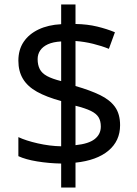

<svg xmlns="http://www.w3.org/2000/svg" viewBox="-20 -779 612 857"><path d="M253 -49Q198 -50 146 -58.5Q94 -67 62 -82V-167Q96 -151 149 -139Q202 -127 253 -126V-328Q187 -346 145 -369.5Q103 -393 82.5 -427Q62 -461 62 -508Q62 -557 85.5 -592Q109 -627 152 -647.5Q195 -668 253 -671V-759H317V-672Q370 -671 413.5 -660.5Q457 -650 493 -635L466 -561Q434 -574 395.5 -583.5Q357 -593 317 -596V-395Q383 -376 427 -354.5Q471 -333 493.5 -301.5Q516 -270 516 -220Q516 -150 464 -106.5Q412 -63 317 -53V58H253ZM317 -131Q376 -137 403 -158.5Q430 -180 430 -214Q430 -239 420 -255.5Q410 -272 385.5 -284Q361 -296 317 -307ZM253 -594Q217 -592 194 -581.5Q171 -571 159.5 -554Q148 -537 148 -515Q148 -489 157.5 -470.5Q167 -452 190 -439.5Q213 -427 253 -417Z"/></svg>

Font: lgurmukhi25
Style: Book
Weight: 400
Designer: Jelle Bosma - Monotype Design Team
Foundry: Monotype Imaging Inc.
Version: Version 2.003